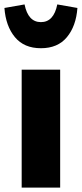

<svg xmlns="http://www.w3.org/2000/svg" viewBox="-55 -848 370 868"><path d="M217 -533V0H43V-533ZM-35 -812 56 -828Q72 -748 130 -748Q188 -748 204 -828L295 -812Q289 -730 247.5 -680Q206 -630 130 -630Q54 -630 12.5 -680Q-29 -730 -35 -812Z"/></svg>

Font: Fira Sans Condensed ExtraBold
Style: Regular
Weight: 800
Width: 3
Designer: Carrois Corporate & Edenspiekermann AG
Foundry: Carrois Corporate GbR & Edenspiekermann AG
Version: Version 4.203